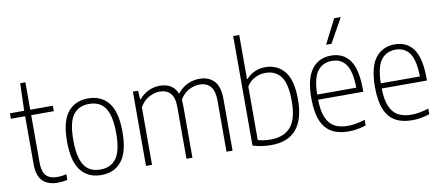

<svg xmlns="http://www.w3.org/2000/svg" viewBox="-71 -1088 3168 1376"><g transform="rotate(-10 1513.0 -399.5)"><path d="M324 -40.5V1Q288 9 255 9Q182.5 9 144 -29.5Q105.5 -68 105.5 -150.5V-501H2V-540.5H105.5L111.5 -740H149.5V-540.5H314V-501H149.5V-158Q149.5 -89.5 176.5 -60.8Q203.5 -32 260.5 -32Q290.5 -32 324 -40.5Z M369.5 -270Q369.5 -415 422.2 -481.8Q475 -548.5 571 -548.5Q667 -548.5 720 -481.8Q773 -415 773 -270Q773 -125.5 720 -58.2Q667 9 571 9Q475.5 9 422.5 -58Q369.5 -125 369.5 -270ZM727 -268.5Q727 -358 708.2 -410.8Q689.5 -463.5 655.2 -486Q621 -508.5 571 -508.5Q495 -508.5 455.2 -454.8Q415.5 -401 415.5 -272Q415.5 -182.5 434 -129.5Q452.5 -76.5 486.8 -53.8Q521 -31 571 -31Q647 -31 687 -85.2Q727 -139.5 727 -268.5Z M1526.5 -375V0H1482.5V-374Q1482.5 -507.5 1374 -507.5Q1336.5 -507.5 1297.2 -487.2Q1258 -467 1231.5 -421.5Q1234.5 -400.5 1234.5 -375.5V0H1191V-374Q1191 -445.5 1163 -476.5Q1135 -507.5 1084.5 -507.5Q1046 -507.5 1006.2 -486Q966.5 -464.5 940.5 -419V0H896.5V-540.5H934.5L938 -477.5H942.5Q972.5 -513 1011 -530.8Q1049.5 -548.5 1092.5 -548.5Q1188.5 -548.5 1220 -468.5Q1254 -511 1295.8 -529.8Q1337.5 -548.5 1380.5 -548.5Q1447.5 -548.5 1487 -507.8Q1526.5 -467 1526.5 -375Z M1673.5 -11V-808H1717.5V-486.5H1721Q1744 -514 1780 -531.2Q1816 -548.5 1860.5 -548.5Q1946.5 -548.5 1999.2 -485.8Q2052 -423 2052 -280.5Q2052 9 1807 9Q1773 9 1737.5 3.8Q1702 -1.5 1673.5 -11ZM2006 -275.5Q2006 -405 1965.8 -456.5Q1925.5 -508 1854 -508Q1813 -508 1776.2 -488.5Q1739.5 -469 1717.5 -432.5V-43.5Q1735.5 -38 1760.2 -34.5Q1785 -31 1809 -31Q1907.5 -31 1956.8 -89Q2006 -147 2006 -275.5Z M2522.5 -253H2193.5Q2195 -171.5 2215.8 -122.5Q2236.5 -73.5 2275.5 -52.2Q2314.5 -31 2374.5 -31Q2425.5 -31 2497.5 -53V-12.5Q2433 9 2371 9Q2297 9 2247.8 -19Q2198.5 -47 2173 -108.8Q2147.5 -170.5 2147.5 -270.5Q2147.5 -414.5 2198.5 -481.5Q2249.5 -548.5 2339 -548.5Q2428 -548.5 2475.2 -482.2Q2522.5 -416 2522.5 -270ZM2193.5 -290.5H2478Q2476 -409.5 2440.5 -459.8Q2405 -510 2339 -510Q2271.5 -510 2233.5 -459.8Q2195.5 -409.5 2193.5 -290.5ZM2318.5 -631 2408.5 -808H2456.5L2357.5 -631Z M2985.5 -253H2656.5Q2658 -171.5 2678.8 -122.5Q2699.5 -73.5 2738.5 -52.2Q2777.5 -31 2837.5 -31Q2888.5 -31 2960.5 -53V-12.5Q2896 9 2834 9Q2760 9 2710.8 -19Q2661.5 -47 2636 -108.8Q2610.5 -170.5 2610.5 -270.5Q2610.5 -414.5 2661.5 -481.5Q2712.5 -548.5 2802 -548.5Q2891 -548.5 2938.2 -482.2Q2985.5 -416 2985.5 -270ZM2656.5 -290.5H2941Q2939 -409.5 2903.5 -459.8Q2868 -510 2802 -510Q2734.5 -510 2696.5 -459.8Q2658.5 -409.5 2656.5 -290.5Z"/></g></svg>

Font: Encode Sans Semi Condensed ExLight
Style: Regular
Weight: 275
Width: 4
Designer: Multiple Designers
Foundry: Impallari Type
Version: Version 2.000